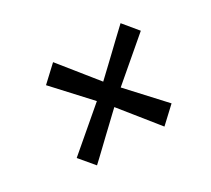

<svg xmlns="http://www.w3.org/2000/svg" viewBox="-96 -765 861 782"><g transform="rotate(-30 334.5 -374.0)"><path d="M106 -214.4 293 -374 146 -533.7 217.8 -600.6 355 -429.7Q362.3 -436.5 376.5 -450Q390.6 -463.4 408.2 -480Q425.8 -496.6 445.1 -515.1Q464.4 -533.7 481.9 -550.3Q499.5 -566.9 513.7 -580.3Q527.8 -593.8 535.2 -600.6L591.3 -532.7L404.8 -373.5L551.8 -213.9L479.5 -146.5L342.3 -317.4Q335 -310.5 320.8 -297.1Q306.6 -283.7 289.3 -267.1Q272 -250.5 252.4 -232.2Q232.9 -213.9 215.6 -197Q198.2 -180.2 184.1 -167Q169.9 -153.8 162.6 -147Z"/></g></svg>

Font: Brush Lettering One
Style: Bold Italic
Weight: 400
Italic angle: -7°
Designer: Eben Sorkin
Foundry: Eben Sorkin
Version: Version 1.001